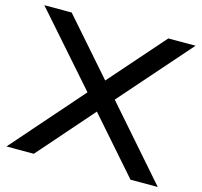

<svg xmlns="http://www.w3.org/2000/svg" viewBox="-111 -899 1073 1020"><g transform="rotate(15 426.0 -388.5)"><path d="M9.8 0 351.1 -389.2 9.8 -776.9H160.2L425.8 -474.1L691.9 -776.9H841.8L501 -389.2L841.8 0H691.9L425.8 -303.2L160.2 0Z"/></g></svg>

Font: Sporting Grotesque
Style: Regular
Weight: 400
Designer: Lucas LE BIHAN
Foundry: Lucas LE BIHAN
Version: Version 2.001;PS 2.1;hotconv 1.0.88;makeotf.lib2.5.647800